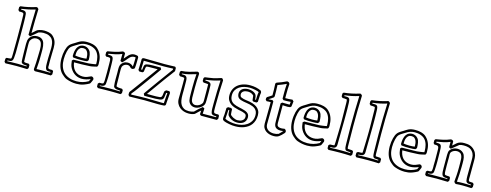

<svg xmlns="http://www.w3.org/2000/svg" viewBox="-24 -1503 5889 2302"><g transform="rotate(15 2920.0 -352.0)"><path d="M614.7 -40.5V-2Q610.8 2.4 607.7 6.6Q604.5 10.7 600.6 14.6Q554.7 13.2 508.8 13.2Q457.5 13.2 405.3 14.6Q402.3 13.2 399.2 11.7Q396 10.3 393.1 8.3L391.6 6.8Q389.6 3.9 388.2 0.7Q386.7 -2.4 385.3 -5.4Q388.2 -48.3 390.9 -88.6Q393.6 -128.9 393.6 -171.4Q393.6 -188.5 394.5 -207.5Q395.5 -226.6 395.5 -247.1Q395.5 -267.6 393.6 -287.8Q391.6 -308.1 385.7 -326.2Q378.9 -348.1 361.1 -358.9Q343.3 -369.6 322.3 -369.6Q272.9 -369.6 248 -320.3Q245.6 -310.5 244.9 -300.3Q244.1 -290 244.1 -278.8Q244.1 -272.5 244.4 -256.1Q244.6 -239.7 245.1 -219Q245.6 -198.2 246.1 -175.3Q246.6 -152.3 247.3 -132.1Q248 -111.8 248.3 -96.7Q248.5 -81.5 249 -76.7Q249 -74.7 249.3 -68.6Q249.5 -62.5 251 -60.1L252.4 -58.6Q258.3 -56.2 265.9 -55.2Q273.4 -54.2 281.5 -53.7Q289.6 -53.2 296.6 -53.5Q303.7 -53.7 308.6 -53.2Q314.5 -46.4 321.3 -40.5V-2Q317.4 2.4 314.2 6.6Q311 10.7 307.1 14.6Q273.9 13.7 241.2 12.5Q208.5 11.2 175.3 11.2Q140.6 11.2 106.7 12.5Q72.8 13.7 37.6 14.6L22.5 -0.5V-39.1Q25.4 -43 28.3 -46.1Q31.2 -49.3 34.2 -52.7Q47.4 -53.7 61 -54Q74.7 -54.2 87.9 -57.6L88.4 -58.1Q90.8 -62 92 -67.9Q93.3 -73.7 93.8 -79.8Q94.2 -85.9 94.5 -91.8Q94.7 -97.7 94.7 -102.1Q95.2 -107.9 95.2 -123.5Q95.2 -139.2 95.5 -159.7Q95.7 -180.2 95.9 -203.4Q96.2 -226.6 96.4 -247.8Q96.7 -269 96.7 -286.1Q96.7 -303.2 96.7 -311.5Q96.7 -320.3 96.7 -341.1Q96.7 -361.8 96.4 -389.2Q96.2 -416.5 96.2 -446.5Q96.2 -476.6 95.9 -503.9Q95.7 -531.2 95.2 -552.2Q94.7 -573.2 94.2 -581.5Q93.8 -593.8 93.8 -602.5Q93.8 -611.3 90.8 -617.2Q87.9 -623 80.1 -625.7Q72.3 -628.4 56.6 -628.4Q51.3 -628.4 46.6 -628.2Q42 -627.9 37.6 -627.9L22.5 -643.1V-679.2Q25.4 -683.1 28.3 -686.3Q31.2 -689.5 34.2 -692.9Q84.5 -698.2 129.6 -708.3Q174.8 -718.3 223.1 -733.4Q234.9 -733.4 240 -728Q245.1 -722.7 251.5 -715.3Q249 -640.1 247.3 -566.2Q245.6 -492.2 245.6 -417Q264.2 -432.1 273.7 -441.7Q283.2 -451.2 290.5 -457.5Q297.9 -463.9 305.4 -468Q313 -472.2 327.6 -476.6Q342.8 -481.4 358.4 -483.4Q374 -485.4 389.6 -485.4Q402.8 -484.9 416.7 -483.4Q430.7 -481.9 444.1 -478.8Q457.5 -475.6 470 -470.2Q482.4 -464.8 492.7 -456.1Q509.8 -441.4 520.8 -425.3Q531.7 -409.2 538.1 -391.4Q544.4 -373.5 546.6 -354.2Q548.8 -335 548.8 -314Q548.8 -311.5 548.6 -301Q548.3 -290.5 547.9 -275.6Q547.4 -260.7 547.1 -242.7Q546.9 -224.6 546.4 -207.3Q545.9 -189.9 545.7 -174.8Q545.4 -159.7 545.4 -150.4Q545.4 -136.2 545.7 -122.8Q545.9 -109.4 546.4 -95.7Q546.4 -92.8 546.1 -89.1Q545.9 -85.4 545.9 -81.5Q545.9 -69.3 549.6 -63.2Q553.2 -57.1 560.1 -54.9Q566.9 -52.7 577.6 -53Q588.4 -53.2 602.1 -53.2ZM582 -25.9Q567.4 -25.9 555.2 -26.4Q543 -26.9 534.4 -34.7Q525.9 -42.5 521.2 -60.3Q516.6 -78.1 516.6 -112.8V-165.5Q516.6 -168.5 516.8 -178.7Q517.1 -189 517.6 -203.4Q518.1 -217.8 518.6 -234.1Q519 -250.5 519.5 -265.4Q520 -280.3 520.3 -291.5Q520.5 -302.7 520.5 -306.6Q520.5 -336.4 515.6 -363.5Q510.7 -390.6 495.8 -411.1Q481 -431.6 453.9 -443.8Q426.8 -456.1 382.8 -456.1Q367.7 -456.1 353 -453.1Q338.4 -450.2 324.2 -444.8Q303.2 -427.2 282.5 -409.9Q261.7 -392.6 240.2 -375Q234.4 -377.9 228.3 -380.9Q222.2 -383.8 216.3 -386.7Q216.3 -466.3 217.8 -544.7Q219.2 -623 221.7 -702.6Q178.7 -689.5 137.5 -680.7Q96.2 -671.9 51.8 -665.5V-656.7Q65.4 -656.2 77.4 -655.5Q89.4 -654.8 98.6 -650.9Q107.9 -647 113.8 -638.7Q119.6 -630.4 121.1 -614.7Q122.6 -598.1 123.5 -575.7Q124.5 -553.2 125 -526.4Q125.5 -499.5 125.7 -468.8Q126 -438 126 -404.8Q126 -403.3 126 -391.4Q126 -379.4 126 -360.6Q126 -341.8 126 -318.4Q126 -294.9 125.7 -270.5Q125.5 -246.1 125.5 -222.4Q125.5 -198.7 125.5 -179.9Q125.5 -161.1 125.2 -148.9Q125 -136.7 125 -134.8Q124 -94.7 120.8 -72.8Q117.7 -50.8 109.9 -40.3Q102.1 -29.8 88.1 -27.6Q74.2 -25.4 51.8 -24.4V-15.1Q86.9 -16.1 116.2 -17.1Q145.5 -18.1 177.2 -18.1Q206.1 -18.1 234.4 -16.8Q262.7 -15.6 292 -15.1V-24.9Q283.7 -25.4 272.5 -25.6Q261.2 -25.9 250.5 -28.6Q239.7 -31.2 231.7 -37.1Q223.6 -43 221.7 -54.7Q220.7 -59.6 220 -73.2Q219.2 -86.9 218.8 -105.2Q218.3 -123.5 217.8 -144.3Q217.3 -165 217 -183.3Q216.8 -201.7 216.6 -215.1Q216.3 -228.5 216.3 -232.9Q216.3 -244.1 216.1 -254.9Q215.8 -265.6 215.8 -276.9Q215.8 -298.8 219.2 -318.8Q222.7 -338.9 235.4 -356Q251.5 -377.9 274.7 -387.9Q297.9 -397.9 324.2 -397.9Q349.6 -397.9 366.9 -390.4Q384.3 -382.8 395.3 -369.6Q406.2 -356.4 411.9 -339.1Q417.5 -321.8 420.2 -302.2Q422.9 -282.7 423.1 -262.2Q423.3 -241.7 423.3 -222.2Q423.3 -202.6 423.1 -188.2Q422.9 -173.8 422.9 -172.9Q422.9 -148.9 422.4 -130.4Q421.9 -111.8 420.9 -94.2Q419.9 -76.7 418.5 -57.9Q417 -39.1 415.5 -15.1Q433.1 -16.1 445.3 -16.4Q457.5 -16.6 467.5 -16.6Q477.5 -16.6 487.3 -16.6Q497.1 -16.6 509.3 -16.6Q547.4 -16.6 585.4 -15.1L587.4 -25.9Z M961.9 -298.3Q961.9 -308.6 960.2 -326.2Q958.5 -343.8 951.9 -360.8Q945.3 -377.9 931.6 -390.4Q918 -402.8 893.6 -402.8Q870.1 -402.8 856.2 -391.4Q842.3 -379.9 834.7 -363Q827.1 -346.2 825 -326.9Q822.8 -307.6 822.8 -292Q834.5 -290 854 -288.1Q873.5 -286.1 896.5 -286.1Q917 -286.1 930.9 -287.1Q944.8 -288.1 961.9 -290.5ZM977.5 -262.7Q960 -259.8 941.9 -259Q923.8 -258.3 905.8 -258.3Q880.4 -258.3 855.2 -258.8Q830.1 -259.3 804.7 -263.2L794.4 -277.8Q794.4 -293.5 795.4 -309.1Q796.4 -324.7 799.3 -339.8Q802.2 -355 807.9 -369.4Q813.5 -383.8 822.8 -396.5Q835.9 -414.6 854.5 -423.1Q873 -431.6 893.1 -431.6Q914.1 -431.6 932.4 -423.3Q950.7 -415 964.4 -398.9Q974.1 -388.2 979.2 -374.3Q984.4 -360.4 987.1 -345.9Q989.7 -331.5 990.7 -317.6Q991.7 -303.7 992.2 -292Q992.2 -288.1 991.9 -282.2Q991.7 -276.4 991.2 -276.4Q991.2 -280.3 991.7 -282.2V-279.3ZM1106 -67.9Q1100.6 -55.7 1095.7 -43.5Q1090.8 -31.2 1084.5 -20Q1082 -15.6 1072 -9.8Q1062 -3.9 1049.8 1.5Q1037.6 6.8 1026.4 11.5Q1015.1 16.1 1010.7 17.6Q988.8 25.4 966.6 28.6Q944.3 31.7 920.9 31.7Q889.2 31.7 858.2 25.9Q827.1 20 796.9 8.8Q779.3 2 765.4 -8.8Q751.5 -19.5 737.3 -32.2Q719.2 -48.3 706.5 -69.1Q693.8 -89.8 686 -113.5Q678.2 -137.2 674.6 -163.3Q670.9 -189.5 670.9 -215.8Q670.9 -243.7 674.3 -270Q677.7 -296.4 683.6 -319.3Q689 -339.4 696.8 -358.6Q704.6 -377.9 718.8 -393.6Q724.1 -399.9 733.6 -407Q743.2 -414.1 753.4 -420.7Q763.7 -427.2 773.2 -432.6Q782.7 -438 787.6 -441.4Q798.8 -448.2 809.8 -455.6Q820.8 -462.9 833 -468.8Q852.1 -478 872.8 -481.9Q893.6 -485.8 915.5 -485.8Q934.1 -485.8 952.9 -484.1Q971.7 -482.4 989.7 -477.5Q1007.8 -472.7 1024.4 -464.6Q1041 -456.5 1054.2 -443.8Q1073.7 -425.8 1086.4 -405Q1099.1 -384.3 1106.7 -361.6Q1114.3 -338.9 1117.2 -314.5Q1120.1 -290 1120.1 -264.6Q1120.1 -255.9 1118.4 -247.6Q1116.7 -239.3 1109.4 -231Q1087.9 -226.1 1066.2 -220.9Q1044.4 -215.8 1022.5 -214.4Q974.1 -210.9 925.8 -210.2Q877.4 -209.5 829.1 -209.5Q832.5 -183.1 842.3 -158Q852.1 -132.8 870.6 -112.8Q891.1 -91.3 917.7 -81.8Q944.3 -72.3 972.2 -72.3Q1000.5 -72.3 1024.7 -80.8Q1048.8 -89.4 1074.2 -101.6Q1079.6 -100.6 1083.3 -100.1Q1086.9 -99.6 1090.1 -98.1Q1093.3 -96.7 1096.2 -93.8Q1099.1 -90.8 1103.5 -85.4ZM1070.3 -65.9Q1050.8 -57.1 1023.2 -50Q995.6 -43 968.8 -43Q949.7 -43 929.2 -47.9Q908.7 -52.7 889.4 -63.5Q870.1 -74.2 852.5 -91.8Q835 -109.4 820.8 -134.8Q809.1 -156.2 804.7 -178.7Q800.3 -201.2 797.9 -224.6Q801.8 -228.5 805.9 -231.7Q810.1 -234.9 814.5 -238.8Q859.4 -238.8 904.1 -240.5Q948.7 -242.2 993.7 -242.2Q996.6 -242.2 1008.5 -243.4Q1020.5 -244.6 1035.9 -246.6Q1051.3 -248.5 1066.4 -251Q1081.5 -253.4 1090.3 -255.9Q1090.8 -262.2 1090.8 -264.4Q1090.8 -266.6 1090.8 -273.4Q1090.8 -308.6 1082 -343.8Q1073.2 -378.9 1051.8 -405.8Q1040 -420.4 1024.2 -430.2Q1008.3 -439.9 990.7 -446Q973.1 -452.1 954.3 -454.6Q935.5 -457 918 -457Q902.3 -457 888.4 -454.6Q874.5 -452.1 860.8 -447.3Q847.2 -442.4 833.5 -435.1Q819.8 -427.7 804.2 -417.5Q798.3 -413.6 789.8 -408.7Q781.2 -403.8 772.2 -397.9Q763.2 -392.1 754.4 -386Q745.6 -379.9 739.7 -373.5Q728 -361.3 721.7 -344.2Q715.3 -327.1 711.4 -311Q700.2 -263.7 700.2 -214.8Q700.2 -192.9 702.9 -170.9Q705.6 -148.9 712.2 -128.4Q718.8 -107.9 729.5 -89.1Q740.2 -70.3 755.9 -54.2Q771.5 -38.6 790.3 -27.8Q809.1 -17.1 829.6 -10.3Q850.1 -3.4 872.1 -0.5Q894 2.4 915.5 2.4Q992.7 2.4 1060.5 -37.6Q1063 -43 1064.5 -46.4Q1065.9 -49.8 1067.4 -53.2Q1068.8 -56.6 1070.3 -60.1Q1071.8 -63.5 1074.2 -68.8Z M1480 -39.6V-2Q1476.1 2.4 1472.9 6.6Q1469.7 10.7 1465.8 14.6Q1433.1 13.2 1400.6 12.7Q1368.2 12.2 1335.4 12.2Q1297.9 12.2 1260.5 12.9Q1223.1 13.7 1185.5 14.6L1170.4 -0.5V-38.1Q1174.3 -42 1178.5 -45.2Q1182.6 -48.3 1187 -52.2Q1191.4 -52.2 1196 -52Q1200.7 -51.8 1205.6 -51.8Q1212.4 -51.8 1219.5 -52.7Q1226.6 -53.7 1232.9 -56.2Q1235.4 -59.1 1237.1 -65.7Q1238.8 -72.3 1239.7 -80.3Q1240.7 -88.4 1241 -96.9Q1241.2 -105.5 1241.2 -112.8Q1241.2 -135.3 1241.7 -155.5Q1242.2 -175.8 1242.2 -197.8Q1242.2 -226.1 1241.7 -252.9Q1241.2 -279.8 1241.2 -309.1Q1241.2 -330.6 1240.5 -343.8Q1239.7 -356.9 1236.6 -364.3Q1233.4 -371.6 1226.8 -374Q1220.2 -376.5 1208.5 -376.5Q1203.6 -376.5 1198 -376.2Q1192.4 -376 1185.5 -375.5L1170.4 -390.6V-428.2Q1173.3 -432.1 1176.3 -435.3Q1179.2 -438.5 1182.1 -441.9Q1205.1 -445.8 1227.3 -449.7Q1249.5 -453.6 1271.2 -458.7Q1293 -463.9 1314.7 -470.5Q1336.4 -477.1 1357.4 -486.3Q1360.8 -486.3 1364.3 -486.6Q1367.7 -486.8 1371.1 -486.8L1384.3 -481Q1386.7 -478 1388.4 -475.1Q1390.1 -472.2 1392.6 -469.7Q1392.1 -453.6 1392.1 -437.7Q1392.1 -421.9 1392.1 -406.2Q1403.8 -419.4 1415 -433.8Q1426.3 -448.2 1439.2 -460.2Q1452.1 -472.2 1468.3 -480.2Q1484.4 -488.3 1505.4 -488.3Q1516.6 -488.3 1527.8 -486.3Q1539.1 -484.4 1549.3 -481Q1551.8 -477.1 1553.5 -472.9Q1555.2 -468.8 1557.1 -464.8Q1556.6 -450.2 1556.4 -433.1Q1556.2 -416 1555.9 -398.2Q1555.7 -380.4 1554.7 -363Q1553.7 -345.7 1551.8 -330.6Q1543.9 -321.3 1537.8 -318.6Q1531.7 -315.9 1522.5 -313.5Q1518.1 -314.9 1513.7 -316.2Q1509.3 -317.4 1505.4 -318.8Q1495.6 -330.1 1484.6 -337.9Q1473.6 -345.7 1456.5 -345.7Q1447.3 -345.7 1438 -343Q1428.7 -340.3 1420.4 -335.4Q1412.1 -330.6 1405.8 -323.7Q1399.4 -316.9 1396 -308.1Q1393.6 -301.3 1392.6 -290.8Q1391.6 -280.3 1391.6 -269Q1391.6 -245.1 1391.8 -224.9Q1392.1 -204.6 1392.6 -185.8Q1393.1 -167 1393.3 -148.7Q1393.6 -130.4 1393.6 -109.9Q1393.6 -106 1393.6 -98.6Q1393.6 -91.3 1394 -83.7Q1394.5 -76.2 1395 -70.3Q1395.5 -64.5 1397 -63L1398.4 -61.5Q1405.8 -58.1 1414.8 -56.4Q1423.8 -54.7 1433.3 -54Q1442.9 -53.2 1451.7 -53Q1460.4 -52.7 1467.3 -52.2ZM1446.3 -24.9Q1442.4 -25.9 1429.4 -26.1Q1416.5 -26.4 1402.6 -29.3Q1388.7 -32.2 1377.7 -40.3Q1366.7 -48.3 1366.7 -64.5Q1364.3 -84 1363.5 -104.5Q1362.8 -125 1362.8 -146.5Q1362.8 -166 1363 -185.5Q1363.3 -205.1 1363.3 -223.6Q1363.3 -232.9 1362.8 -245.1Q1362.3 -257.3 1362.3 -270Q1362.3 -283.2 1363.5 -296.1Q1364.7 -309.1 1368.7 -318.8Q1374 -332 1383.3 -342.3Q1392.6 -352.5 1403.8 -359.6Q1415 -366.7 1428 -370.1Q1440.9 -373.5 1454.1 -373.5Q1473.1 -373.5 1491 -366.5Q1508.8 -359.4 1522 -343.8L1522.9 -343.3Q1524.9 -358.4 1525.6 -372.3Q1526.4 -386.2 1526.6 -400.1Q1526.9 -414.1 1527.1 -428Q1527.3 -441.9 1527.8 -457Q1523.9 -458.5 1520 -459Q1516.1 -459.5 1512.2 -459.5Q1494.6 -459.5 1482.2 -453.9Q1469.7 -448.2 1459.7 -439.2Q1449.7 -430.2 1440.9 -418.9Q1432.1 -407.7 1421.9 -396Q1413.6 -386.2 1404.5 -377Q1395.5 -367.7 1386.2 -357.9Q1380.4 -360.8 1374.3 -363.8Q1368.2 -366.7 1362.3 -369.6Q1362.8 -391.6 1362.8 -413.3Q1362.8 -435.1 1363.3 -457Q1323.7 -439.9 1283 -431.4Q1242.2 -422.9 1199.7 -415.5V-404.3Q1216.8 -403.8 1229.2 -402.8Q1241.7 -401.9 1249.8 -397Q1257.8 -392.1 1262 -382.1Q1266.1 -372.1 1267.6 -353L1269 -319.3Q1269 -318.4 1269.3 -308.1Q1269.5 -297.9 1269.8 -283Q1270 -268.1 1270.3 -251.2Q1270.5 -234.4 1270.8 -219.5Q1271 -204.6 1271 -194.6Q1271 -184.6 1271 -183.6Q1271 -158.7 1270.3 -133.5Q1269.5 -108.4 1267.6 -83.5Q1267.1 -68.8 1264.9 -57.4Q1262.7 -45.9 1255.6 -38.3Q1248.5 -30.8 1235.4 -26.9Q1222.2 -22.9 1199.7 -22.9V-15.1Q1233.9 -16.1 1267.6 -16.8Q1301.3 -17.6 1335.4 -17.6Q1364.7 -17.6 1393.3 -16.8Q1421.9 -16.1 1450.7 -15.1V-25.4Z M1983.9 -171.4H2023.9Q2026.9 -167 2030 -162.6Q2033.2 -158.2 2036.1 -153.8Q2035.6 -150.4 2034.9 -140.6Q2034.2 -130.9 2033.2 -118.2Q2032.2 -105.5 2031 -90.8Q2029.8 -76.2 2028.8 -63.5Q2027.8 -50.8 2027.1 -41Q2026.4 -31.2 2025.9 -27.8Q2025.4 -21.5 2025.6 -15.4Q2025.9 -9.3 2024.7 -4.2Q2023.4 1 2019.8 4.9Q2016.1 8.8 2007.8 11.7Q1988.8 13.2 1969.7 13.7Q1950.7 14.2 1932.1 14.2Q1889.6 14.2 1847.9 12.5Q1806.2 10.7 1763.2 10.7Q1716.3 10.7 1669.9 12.7Q1623.5 14.6 1576.2 14.6L1561 -0.5Q1561 -5.9 1560.8 -11.5Q1560.5 -17.1 1560.5 -22.5Q1560.5 -37.1 1567.4 -45.4Q1574.2 -53.7 1581.5 -63Q1584.5 -66.9 1595.2 -81.5Q1606 -96.2 1621.6 -117.4Q1637.2 -138.7 1656.5 -165Q1675.8 -191.4 1695.8 -219Q1715.8 -246.6 1735.6 -273.7Q1755.4 -300.8 1772.2 -324Q1789.1 -347.2 1801.5 -364.3Q1814 -381.3 1819.3 -389.2Q1791.5 -389.2 1764.2 -388.7Q1736.8 -388.2 1708.5 -388.2Q1700.2 -388.2 1691.4 -387.2Q1682.6 -386.2 1676.3 -382.3Q1679.2 -385.3 1680.2 -386.7Q1676.8 -381.8 1674.6 -373Q1672.4 -364.3 1670.9 -354.2Q1669.4 -344.2 1668.5 -334.5Q1667.5 -324.7 1666 -317.9Q1662.6 -314.9 1659.4 -312Q1656.2 -309.1 1652.3 -306.2H1613.8L1598.6 -321.3Q1598.6 -350.1 1600.6 -378.2Q1602.5 -406.2 1602.5 -435.1Q1602.5 -440.4 1602.5 -445.3Q1602.5 -450.2 1602.1 -455.6Q1603 -458 1603.8 -460Q1604.5 -461.9 1605.5 -464.4L1609.9 -468.8Q1613.3 -470.2 1616.5 -471.4Q1619.6 -472.7 1623 -474.1Q1688.5 -474.1 1752.4 -472.2Q1816.4 -470.2 1881.8 -470.2Q1915 -470.2 1947.8 -471.4Q1980.5 -472.7 2013.2 -473.6Q2019 -466.8 2025.9 -460.9Q2025.9 -453.6 2026.1 -446.5Q2026.4 -439.5 2026.4 -432.1Q2026.4 -428.2 2026.1 -423.8Q2025.9 -419.4 2023.9 -417Q2023.4 -416.5 2017.3 -408.4Q2011.2 -400.4 2002.7 -388.7Q1994.1 -377 1983.9 -363.3Q1973.6 -349.6 1964.6 -337.9Q1955.6 -326.2 1949.5 -317.9Q1943.4 -309.6 1942.4 -308.1Q1938 -302.2 1928.2 -288.6Q1918.5 -274.9 1905.5 -257.1Q1892.6 -239.3 1877.7 -218.5Q1862.8 -197.8 1847.9 -176.8Q1833 -155.8 1819.1 -136.5Q1805.2 -117.2 1794.7 -102.5Q1784.2 -87.9 1778.1 -79.1Q1772 -70.3 1772.5 -70.3Q1785.6 -70.3 1793.5 -70.3Q1801.3 -70.3 1808.1 -70.1Q1814.9 -69.8 1823 -69.8Q1831.1 -69.8 1844.2 -69.8Q1866.2 -69.8 1888.2 -70.3Q1910.2 -70.8 1930.7 -73.2Q1944.3 -74.7 1950 -83Q1955.6 -91.3 1957.8 -103.3Q1960 -115.2 1961.2 -129.6Q1962.4 -144 1967.3 -157.2ZM1991.2 -142.1Q1987.3 -118.2 1985.8 -101.1Q1984.4 -84 1980.2 -72.8Q1976.1 -61.5 1966.6 -54.9Q1957 -48.3 1937.5 -45.2Q1918 -42 1885.5 -41Q1853 -40 1802.7 -40Q1788.6 -40 1775.4 -40Q1762.2 -40 1745.6 -40.5Q1742.7 -46.4 1739.7 -52.5Q1736.8 -58.6 1733.9 -64.5Q1737.8 -70.8 1749.5 -87.9Q1761.2 -105 1778.6 -128.9Q1795.9 -152.8 1816.7 -182.1Q1837.4 -211.4 1859.4 -241.7Q1881.3 -272 1903.1 -301.8Q1924.8 -331.5 1943.4 -356.9Q1961.9 -382.3 1975.8 -401.4Q1989.7 -420.4 1996.6 -429.2V-444.3Q1966.8 -443.4 1937.5 -442.1Q1908.2 -440.9 1878.4 -440.9Q1816.4 -440.9 1755.1 -442.9Q1693.8 -444.8 1631.8 -444.8Q1631.8 -417 1630.4 -390.1Q1628.9 -363.3 1627.9 -335.4H1641.6Q1644.5 -351.1 1645.3 -363Q1646 -375 1648.4 -384.3Q1650.9 -393.6 1656.2 -400.1Q1661.6 -406.7 1673.6 -410.6Q1685.5 -414.6 1705.8 -416.5Q1726.1 -418.5 1757.3 -418.5H1849.6Q1852.1 -413.1 1854.7 -407.5Q1857.4 -401.9 1860.4 -396.5Q1818.8 -337.9 1778.3 -280.5Q1737.8 -223.1 1695.3 -166Q1669.4 -130.9 1644.3 -95.5Q1619.1 -60.1 1590.3 -27.3L1591.3 -12.7Q1593.8 -13.2 1606.4 -13.9Q1619.1 -14.6 1637.7 -15.1Q1656.2 -15.6 1677.7 -16.4Q1699.2 -17.1 1718.8 -17.6Q1738.3 -18.1 1753.7 -18.3Q1769 -18.6 1774.9 -18.6Q1823.7 -18.6 1872.6 -16.6Q1921.4 -14.6 1969.7 -14.6Q1975.6 -14.6 1982.2 -14.9Q1988.8 -15.1 1996.1 -15.6Q1996.6 -25.4 1997.6 -40.8Q1998.5 -56.2 1999.8 -73.7Q2001 -91.3 2002.7 -109.1Q2004.4 -127 2005.9 -142.1Z M2084.5 -392.1V-429.2Q2087.4 -433.1 2090.3 -436.3Q2093.3 -439.5 2096.2 -442.9Q2146.5 -445.8 2194.1 -457.8Q2241.7 -469.7 2289.6 -485.4Q2298.3 -483.4 2304.4 -480Q2310.5 -476.6 2313.5 -462.9Q2310.1 -418.9 2308.6 -376Q2307.1 -333 2307.1 -289.1Q2307.1 -266.6 2307.6 -235.1Q2308.1 -203.6 2308.1 -167Q2308.6 -152.3 2311.5 -138.7Q2314.5 -125 2321.3 -114.5Q2328.1 -104 2339.1 -97.4Q2350.1 -90.8 2366.7 -90.8Q2377.9 -90.8 2389.4 -94.2Q2400.9 -97.7 2411.1 -103.3Q2421.4 -108.9 2429.9 -116.7Q2438.5 -124.5 2444.3 -133.3Q2449.7 -141.6 2450.9 -151.6Q2452.1 -161.6 2452.1 -171.4Q2452.1 -175.3 2452.1 -190.7Q2452.1 -206.1 2451.9 -227.1Q2451.7 -248 2451.7 -271.5Q2451.7 -294.9 2451.4 -315.2Q2451.2 -335.4 2450.9 -349.6Q2450.7 -363.8 2450.7 -365.2Q2450.7 -366.7 2450.9 -367.7Q2451.2 -368.7 2451.2 -369.6Q2451.2 -371.6 2449.5 -372.3Q2447.8 -373 2440.9 -373Q2446.8 -373 2446.8 -373.5Q2446.8 -373.5 2440.4 -374Q2434.1 -374.5 2425.3 -375.2Q2416.5 -376 2407.2 -376.5Q2397.9 -377 2392.6 -377L2377.4 -392.1V-429.2Q2380.4 -433.1 2383.3 -436.3Q2386.2 -439.5 2389.2 -442.9Q2415 -446.8 2440.7 -450Q2466.3 -453.1 2492.2 -458.5Q2515.6 -463.9 2538.6 -470.9Q2561.5 -478 2585 -485.4Q2597.7 -485.4 2602.5 -478.8Q2607.4 -472.2 2611.3 -462.9Q2606.9 -388.7 2604.7 -316.7Q2602.5 -244.6 2602.5 -170.9Q2602.5 -164.1 2602.3 -151.6Q2602.1 -139.2 2602.1 -124.5Q2602.1 -101.6 2602.8 -87.4Q2603.5 -73.2 2606.9 -65.7Q2610.4 -58.1 2617.7 -55.4Q2625 -52.7 2638.2 -52.7Q2643.1 -52.7 2648.9 -53Q2654.8 -53.2 2661.6 -53.7Q2667.5 -46.9 2674.3 -41V-2Q2670.4 2.4 2667.2 6.6Q2664.1 10.7 2660.2 14.6H2467.3Q2463.4 12.7 2458.7 10.5Q2454.1 8.3 2451.7 4.4L2448.7 -4.4L2451.7 -46.4Q2441.9 -39.1 2431.6 -29.3Q2421.4 -19.5 2412.4 -10.5Q2403.3 -1.5 2395.8 5.6Q2388.2 12.7 2383.8 14.6Q2375 18.6 2365.5 21.2Q2356 23.9 2346.4 25.4Q2336.9 26.9 2327.9 27.3Q2318.8 27.8 2311 27.8Q2282.2 27.8 2254.2 19Q2226.1 10.3 2203.9 -7.6Q2181.6 -25.4 2168 -52Q2154.3 -78.6 2154.3 -113.8Q2154.3 -157.2 2155.3 -200.4Q2156.2 -243.7 2156.2 -287.6Q2156.2 -300.8 2156.2 -314.2Q2156.2 -327.6 2155.8 -341.3Q2155.8 -343.8 2156 -346.9Q2156.2 -350.1 2156.2 -354Q2156.2 -359.4 2155.5 -364.3Q2154.8 -369.1 2152.3 -371.6Q2147.5 -374 2140.6 -375Q2133.8 -376 2126.5 -376.2Q2119.1 -376.5 2112.1 -376.5Q2105 -376.5 2099.6 -377ZM2118.2 -406.2Q2128.4 -405.3 2140.1 -405.3Q2151.9 -405.3 2161.9 -400.4Q2171.9 -395.5 2178.5 -382.6Q2185.1 -369.6 2185.1 -342.8Q2185.1 -338.4 2185.3 -323.5Q2185.5 -308.6 2185.5 -291.3Q2185.5 -273.9 2185.8 -259Q2186 -244.1 2186 -239.7Q2186 -223.1 2186 -215.1Q2186 -207 2185.8 -201.2Q2185.5 -195.3 2185.5 -188.2Q2185.5 -181.2 2185.5 -166.5Q2185.5 -131.3 2190.7 -100.8Q2195.8 -70.3 2209.7 -48.1Q2223.6 -25.9 2247.6 -12.9Q2271.5 0 2309.6 0Q2339.4 0 2370.6 -11.2Q2392.6 -32.2 2413.8 -52.7Q2435.1 -73.2 2459.5 -91.8Q2464.8 -88.9 2470.5 -86.2Q2476.1 -83.5 2481.4 -81.1Q2481.4 -69.3 2481.4 -62Q2481.4 -54.7 2481 -48.1Q2480.5 -41.5 2480 -33.9Q2479.5 -26.4 2478.5 -14.6Q2480.5 -14.6 2481.4 -14.6Q2482.4 -14.6 2483.9 -14.4Q2485.4 -14.2 2488.5 -14.2Q2491.7 -14.2 2498.5 -14.2Q2505.4 -14.2 2516.6 -14.2Q2527.8 -14.2 2545.2 -14.4Q2562.5 -14.6 2586.9 -14.6Q2611.3 -14.6 2645 -14.6V-25.4Q2632.3 -25.9 2617.4 -26.9Q2602.5 -27.8 2591.3 -34.7Q2583.5 -39.6 2579.8 -51.3Q2576.2 -63 2574.7 -76.7Q2573.2 -90.3 2573.2 -103.5Q2573.2 -116.7 2573.2 -124.5V-169.4Q2573.2 -241.7 2575.4 -312Q2577.6 -382.3 2581.5 -454.1Q2537.6 -439.9 2495.1 -430.7Q2452.6 -421.4 2406.7 -416V-406.2Q2413.1 -405.8 2424.8 -405.8Q2436.5 -405.8 2448.5 -402.8Q2460.4 -399.9 2469.7 -392.1Q2479 -384.3 2480 -368.2Q2480.5 -363.8 2480.7 -350.1Q2481 -336.4 2481.2 -320.8Q2481.4 -305.2 2481.7 -291.5Q2481.9 -277.8 2481.9 -273.4Q2481.9 -249.5 2481.7 -225.8Q2481.4 -202.1 2481.4 -178.7Q2481.4 -163.1 2479.7 -147.2Q2478 -131.3 2469.2 -117.7Q2461.4 -105.5 2450 -95.2Q2438.5 -85 2424.8 -77.6Q2411.1 -70.3 2396.2 -66.2Q2381.3 -62 2366.2 -62Q2347.7 -62 2330.8 -68.8Q2314 -75.7 2300.8 -91.3Q2287.6 -106.9 2283.7 -126.5Q2279.8 -146 2278.8 -165.5Q2277.8 -196.8 2277.8 -227.3Q2277.8 -257.8 2277.8 -287.6Q2277.8 -329.1 2279.1 -370.1Q2280.3 -411.1 2283.7 -452.6Q2242.2 -439.5 2200 -428.5Q2157.7 -417.5 2113.8 -415V-406.7Z M2752.9 -168.5H2792Q2797.9 -161.6 2804.7 -155.8Q2805.7 -138.2 2805.9 -124.3Q2806.2 -110.4 2808.6 -93.3Q2811.5 -86.4 2821.3 -78.1Q2831.1 -69.8 2844.5 -62.7Q2857.9 -55.7 2873 -51Q2888.2 -46.4 2902.3 -46.4Q2917 -46.4 2931.4 -50Q2945.8 -53.7 2957.5 -61Q2969.2 -68.4 2976.6 -80.1Q2983.9 -91.8 2983.9 -107.9Q2983.9 -113.3 2983.4 -119.6Q2982.9 -126 2980.5 -131.3Q2976.1 -141.1 2962.9 -147.7Q2949.7 -154.3 2934.3 -158.7Q2918.9 -163.1 2904.1 -165.8Q2889.2 -168.5 2880.4 -170.4Q2854 -176.3 2827.1 -185.5Q2800.3 -194.8 2778.8 -210.9Q2757.3 -227.1 2743.9 -251.7Q2730.5 -276.4 2730.5 -313Q2730.5 -351.1 2744.6 -383.5Q2758.8 -416 2785.9 -439.7Q2813 -463.4 2852.8 -477.1Q2892.6 -490.7 2943.8 -490.7Q2980.5 -490.7 3015.6 -483.2Q3050.8 -475.6 3080.1 -460.9Q3085.9 -452.6 3087.6 -446.5Q3089.4 -440.4 3088.9 -434.6Q3088.4 -428.7 3086.9 -422.4Q3085.4 -416 3085 -407.2L3080.6 -322.3Q3077.1 -319.3 3074 -316.4Q3070.8 -313.5 3066.9 -310.5Q3057.6 -310.5 3048.3 -310.8Q3039.1 -311 3029.3 -311L3014.6 -321.3Q3011.7 -335.4 3011 -350.3Q3010.3 -365.2 3007.8 -379.9Q2993.7 -396.5 2974.4 -403.6Q2955.1 -410.6 2934.1 -410.6Q2918.9 -410.6 2905.3 -407.2Q2891.6 -403.8 2881.3 -397.2Q2871.1 -390.6 2865 -380.9Q2858.9 -371.1 2858.9 -357.9Q2858.9 -346.7 2864.7 -333.5Q2868.2 -326.2 2880.1 -320.8Q2892.1 -315.4 2906.7 -311.8Q2921.4 -308.1 2935.5 -306.2Q2949.7 -304.2 2957 -303.2Q2990.7 -299.3 3021 -289.8Q3051.3 -280.3 3074 -264.2Q3096.7 -248 3109.9 -224.1Q3123 -200.2 3123 -167Q3123 -130.4 3113.8 -101.3Q3104.5 -72.3 3088.1 -50Q3071.8 -27.8 3049.6 -12.5Q3027.3 2.9 3002 12.7Q2976.6 22.5 2948.7 26.9Q2920.9 31.2 2893.6 31.2Q2875.5 31.2 2857.7 29.8Q2839.8 28.3 2822.8 24.9Q2815.4 23.4 2803 21Q2790.5 18.6 2777.8 15.1Q2765.1 11.7 2753.7 7.1Q2742.2 2.4 2736.8 -2.9Q2731.9 -7.8 2730.5 -13.9Q2729 -20 2729 -27.8Q2729 -39.6 2731 -51.8Q2732.9 -64 2733.4 -72.3L2736.3 -154.3ZM2757.3 -25.4Q2770 -18.1 2786.6 -12.9Q2803.2 -7.8 2821.5 -4.2Q2839.8 -0.5 2858.9 1.2Q2877.9 2.9 2895.5 2.9Q2929.2 2.9 2964.6 -5.9Q3000 -14.6 3028.8 -34.2Q3057.6 -53.7 3076.2 -84.5Q3094.7 -115.2 3094.7 -159.7Q3094.7 -186.5 3086.4 -204.8Q3078.1 -223.1 3064 -235.6Q3049.8 -248 3031.5 -255.4Q3013.2 -262.7 2993.2 -267.3Q2973.1 -272 2952.6 -274.9Q2932.1 -277.8 2914.6 -281.2Q2895 -285.2 2879.6 -290.3Q2864.3 -295.4 2853.3 -304.4Q2842.3 -313.5 2836.4 -327.4Q2830.6 -341.3 2830.6 -362.8Q2831.1 -383.3 2840.1 -397.9Q2849.1 -412.6 2863.5 -421.9Q2877.9 -431.2 2896.2 -435.5Q2914.6 -439.9 2933.1 -439.9Q2965.8 -439.9 2990.7 -428.7Q3007.8 -420.9 3017.6 -412.6Q3027.3 -404.3 3032.2 -394Q3037.1 -383.8 3038.8 -370.6Q3040.5 -357.4 3042 -339.8H3052.2Q3053.2 -365.7 3054 -389.4Q3054.7 -413.1 3060.1 -438Q3056.6 -441.4 3043.9 -445.3Q3031.2 -449.2 3014.2 -452.9Q2997.1 -456.5 2978.5 -459Q2960 -461.4 2945.3 -461.4Q2910.6 -461.4 2877.2 -453.4Q2843.8 -445.3 2817.4 -428Q2791 -410.6 2774.9 -383.5Q2758.8 -356.4 2758.8 -318.8Q2758.8 -293.5 2765.6 -275.1Q2772.5 -256.8 2784.2 -244.1Q2795.9 -231.4 2811.5 -223.4Q2827.1 -215.3 2844.5 -210Q2861.8 -204.6 2880.1 -200.7Q2898.4 -196.8 2915 -192.9Q2934.6 -188 2952.4 -182.4Q2970.2 -176.8 2983.9 -167.7Q2997.6 -158.7 3005.6 -145.3Q3013.7 -131.8 3013.7 -111.8Q3013.7 -86.9 3004.6 -69.3Q2995.6 -51.8 2980.5 -40.3Q2965.3 -28.8 2945.8 -23.4Q2926.3 -18.1 2905.3 -18.1Q2866.2 -18.1 2834.2 -33.9Q2802.2 -49.8 2783.2 -76.7Q2781.2 -79.6 2779.8 -87.6Q2778.3 -95.7 2777.6 -105.2Q2776.9 -114.7 2776.4 -123.5Q2775.9 -132.3 2775.9 -137.2L2764.6 -138.7Z M3165 -372.1V-394Q3167 -397 3168.7 -400.1Q3170.4 -403.3 3172.4 -406.2Q3185.1 -414.6 3200.7 -423.8Q3216.3 -433.1 3229.5 -442.9Q3229.5 -480 3228.8 -516.1Q3228 -552.2 3225.6 -588.9Q3228.5 -592.8 3231.4 -595.9Q3234.4 -599.1 3237.3 -602.5Q3268.6 -612.3 3297.6 -624.5Q3326.7 -636.7 3356.4 -650.9Q3361.3 -650.4 3366.5 -649.7Q3371.6 -648.9 3376.2 -646.5Q3380.9 -644 3384.8 -639.2Q3388.7 -634.3 3390.6 -625.5Q3387.7 -593.3 3387 -561.5Q3386.2 -529.8 3386.2 -497.6V-450.7Q3408.7 -450.7 3430.7 -451.4Q3452.6 -452.1 3475.1 -455.1Q3483.9 -446.8 3492.2 -438Q3490.2 -421.4 3488.3 -405Q3486.3 -388.7 3483.9 -372.1Q3480.5 -369.1 3477.3 -366.2Q3474.1 -363.3 3470.2 -360.4H3468.8Q3453.6 -357.4 3438 -357.4Q3422.9 -357.4 3408 -358.6Q3393.1 -359.9 3378.4 -360.4V-163.6Q3378.4 -159.2 3378.2 -153.8Q3377.9 -148.4 3377.9 -142.6Q3377.9 -128.9 3380.1 -118.9Q3382.3 -108.9 3388.9 -102.3Q3395.5 -95.7 3407.2 -92.3Q3418.9 -88.9 3437.5 -88.9Q3446.3 -88.9 3455.1 -90.3Q3463.9 -91.8 3472.7 -93.8Q3479 -90.8 3482.9 -88.1Q3486.8 -85.4 3489 -82.5Q3491.2 -79.6 3492.9 -75.7Q3494.6 -71.8 3496.6 -65.9Q3495.6 -61.5 3494.6 -57.1Q3493.7 -52.7 3492.7 -48.3Q3473.1 -27.3 3459 -13.4Q3444.8 0.5 3431.6 9Q3418.5 17.6 3403.3 21.2Q3388.2 24.9 3366.2 24.9Q3341.8 24.9 3317.1 18.3Q3292.5 11.7 3272.5 -2.2Q3252.4 -16.1 3240 -38.3Q3227.5 -60.5 3227.5 -91.8Q3227.5 -97.2 3227.8 -113.8Q3228 -130.4 3228.3 -152.6Q3228.5 -174.8 3228.8 -199.5Q3229 -224.1 3229.2 -245.4Q3229.5 -266.6 3229.7 -281.7Q3230 -296.9 3230 -299.8V-358.4Q3235.4 -358.4 3230 -358.6Q3224.6 -358.9 3217.3 -358.9Q3208 -358.9 3199 -358.4Q3189.9 -357.9 3180.2 -356.9ZM3246.1 -387.7Q3252 -380.9 3258.8 -375V-254.4Q3258.8 -249.5 3258.5 -237.1Q3258.3 -224.6 3258.3 -208.3Q3258.3 -191.9 3257.8 -173.8Q3257.3 -155.8 3257.3 -139.4Q3257.3 -123 3257.1 -110.6Q3256.8 -98.1 3256.8 -93.3Q3256.8 -69.3 3266.1 -52.5Q3275.4 -35.6 3290 -25.1Q3304.7 -14.6 3323.2 -9.8Q3341.8 -4.9 3360.4 -4.9Q3392.6 -4.9 3420.4 -16.1Q3432.6 -27.3 3443.6 -39.3Q3454.6 -51.3 3465.8 -63Q3450.7 -59.6 3434.1 -59.6Q3401.9 -59.6 3384.8 -68.6Q3367.7 -77.6 3359.6 -92.3Q3351.6 -106.9 3350.3 -125.2Q3349.1 -143.6 3349.1 -162.1V-375.5Q3353 -379.4 3357.2 -382.6Q3361.3 -385.7 3365.7 -389.6Q3389.6 -389.2 3412.8 -388.9Q3436 -388.7 3457.5 -388.7Q3458.5 -396.5 3458.7 -400.1Q3459 -403.8 3459.2 -406.5Q3459.5 -409.2 3460 -412.8Q3460.4 -416.5 3461.4 -424.3Q3439 -421.9 3416.7 -421.6Q3394.5 -421.4 3372.1 -421.4L3356.9 -436.5Q3356.9 -455.1 3356.7 -473.4Q3356.4 -491.7 3356.4 -510.3Q3356.4 -538.1 3357.4 -565.4Q3358.4 -592.8 3360.8 -620.6Q3334.5 -607.9 3308.8 -597.7Q3283.2 -587.4 3255.9 -578.1Q3258.3 -542.5 3258.5 -507.8Q3258.8 -473.1 3258.8 -438Q3257.3 -434.6 3256.1 -431.4Q3254.9 -428.2 3253.4 -424.8Q3239.7 -413.6 3224.4 -404.3Q3209 -395 3194.3 -385.7Z M3826.7 -298.3Q3826.7 -308.6 3825 -326.2Q3823.2 -343.8 3816.7 -360.8Q3810.1 -377.9 3796.4 -390.4Q3782.7 -402.8 3758.3 -402.8Q3734.9 -402.8 3720.9 -391.4Q3707 -379.9 3699.5 -363Q3691.9 -346.2 3689.7 -326.9Q3687.5 -307.6 3687.5 -292Q3699.2 -290 3718.8 -288.1Q3738.3 -286.1 3761.2 -286.1Q3781.7 -286.1 3795.7 -287.1Q3809.6 -288.1 3826.7 -290.5ZM3842.3 -262.7Q3824.7 -259.8 3806.6 -259Q3788.6 -258.3 3770.5 -258.3Q3745.1 -258.3 3720 -258.8Q3694.8 -259.3 3669.4 -263.2L3659.2 -277.8Q3659.2 -293.5 3660.2 -309.1Q3661.1 -324.7 3664.1 -339.8Q3667 -355 3672.6 -369.4Q3678.2 -383.8 3687.5 -396.5Q3700.7 -414.6 3719.2 -423.1Q3737.8 -431.6 3757.8 -431.6Q3778.8 -431.6 3797.1 -423.3Q3815.4 -415 3829.1 -398.9Q3838.9 -388.2 3844 -374.3Q3849.1 -360.4 3851.8 -345.9Q3854.5 -331.5 3855.5 -317.6Q3856.4 -303.7 3856.9 -292Q3856.9 -288.1 3856.7 -282.2Q3856.4 -276.4 3856 -276.4Q3856 -280.3 3856.4 -282.2V-279.3ZM3970.7 -67.9Q3965.3 -55.7 3960.4 -43.5Q3955.6 -31.2 3949.2 -20Q3946.8 -15.6 3936.8 -9.8Q3926.8 -3.9 3914.6 1.5Q3902.3 6.8 3891.1 11.5Q3879.9 16.1 3875.5 17.6Q3853.5 25.4 3831.3 28.6Q3809.1 31.7 3785.6 31.7Q3753.9 31.7 3722.9 25.9Q3691.9 20 3661.6 8.8Q3644 2 3630.1 -8.8Q3616.2 -19.5 3602.1 -32.2Q3584 -48.3 3571.3 -69.1Q3558.6 -89.8 3550.8 -113.5Q3543 -137.2 3539.3 -163.3Q3535.6 -189.5 3535.6 -215.8Q3535.6 -243.7 3539.1 -270Q3542.5 -296.4 3548.3 -319.3Q3553.7 -339.4 3561.5 -358.6Q3569.3 -377.9 3583.5 -393.6Q3588.9 -399.9 3598.4 -407Q3607.9 -414.1 3618.2 -420.7Q3628.4 -427.2 3637.9 -432.6Q3647.5 -438 3652.3 -441.4Q3663.6 -448.2 3674.6 -455.6Q3685.5 -462.9 3697.8 -468.8Q3716.8 -478 3737.5 -481.9Q3758.3 -485.8 3780.3 -485.8Q3798.8 -485.8 3817.6 -484.1Q3836.4 -482.4 3854.5 -477.5Q3872.6 -472.7 3889.2 -464.6Q3905.8 -456.5 3918.9 -443.8Q3938.5 -425.8 3951.2 -405Q3963.9 -384.3 3971.4 -361.6Q3979 -338.9 3981.9 -314.5Q3984.9 -290 3984.9 -264.6Q3984.9 -255.9 3983.2 -247.6Q3981.4 -239.3 3974.1 -231Q3952.6 -226.1 3930.9 -220.9Q3909.2 -215.8 3887.2 -214.4Q3838.9 -210.9 3790.5 -210.2Q3742.2 -209.5 3693.8 -209.5Q3697.3 -183.1 3707 -158Q3716.8 -132.8 3735.4 -112.8Q3755.9 -91.3 3782.5 -81.8Q3809.1 -72.3 3836.9 -72.3Q3865.2 -72.3 3889.4 -80.8Q3913.6 -89.4 3939 -101.6Q3944.3 -100.6 3948 -100.1Q3951.7 -99.6 3954.8 -98.1Q3958 -96.7 3960.9 -93.8Q3963.9 -90.8 3968.3 -85.4ZM3935.1 -65.9Q3915.5 -57.1 3887.9 -50Q3860.4 -43 3833.5 -43Q3814.5 -43 3793.9 -47.9Q3773.4 -52.7 3754.2 -63.5Q3734.9 -74.2 3717.3 -91.8Q3699.7 -109.4 3685.5 -134.8Q3673.8 -156.2 3669.4 -178.7Q3665 -201.2 3662.6 -224.6Q3666.5 -228.5 3670.7 -231.7Q3674.8 -234.9 3679.2 -238.8Q3724.1 -238.8 3768.8 -240.5Q3813.5 -242.2 3858.4 -242.2Q3861.3 -242.2 3873.3 -243.4Q3885.3 -244.6 3900.6 -246.6Q3916 -248.5 3931.2 -251Q3946.3 -253.4 3955.1 -255.9Q3955.6 -262.2 3955.6 -264.4Q3955.6 -266.6 3955.6 -273.4Q3955.6 -308.6 3946.8 -343.8Q3938 -378.9 3916.5 -405.8Q3904.8 -420.4 3888.9 -430.2Q3873 -439.9 3855.5 -446Q3837.9 -452.1 3819.1 -454.6Q3800.3 -457 3782.7 -457Q3767.1 -457 3753.2 -454.6Q3739.3 -452.1 3725.6 -447.3Q3711.9 -442.4 3698.2 -435.1Q3684.6 -427.7 3668.9 -417.5Q3663.1 -413.6 3654.5 -408.7Q3646 -403.8 3637 -397.9Q3627.9 -392.1 3619.1 -386Q3610.4 -379.9 3604.5 -373.5Q3592.8 -361.3 3586.4 -344.2Q3580.1 -327.1 3576.2 -311Q3564.9 -263.7 3564.9 -214.8Q3564.9 -192.9 3567.6 -170.9Q3570.3 -148.9 3576.9 -128.4Q3583.5 -107.9 3594.2 -89.1Q3605 -70.3 3620.6 -54.2Q3636.2 -38.6 3655 -27.8Q3673.8 -17.1 3694.3 -10.3Q3714.8 -3.4 3736.8 -0.5Q3758.8 2.4 3780.3 2.4Q3857.4 2.4 3925.3 -37.6Q3927.7 -43 3929.2 -46.4Q3930.7 -49.8 3932.1 -53.2Q3933.6 -56.6 3935.1 -60.1Q3936.5 -63.5 3939 -68.8Z M4337.9 -41V-2Q4334 2.4 4330.8 6.6Q4327.6 10.7 4323.7 14.6Q4290.5 12.7 4258.1 12Q4225.6 11.2 4192.4 11.2Q4155.8 11.2 4119.6 12Q4083.5 12.7 4046.9 14.6L4031.7 -0.5V-39.1Q4037.1 -43.9 4042.2 -48.6Q4047.4 -53.2 4055.7 -53.2Q4061 -53.2 4068.1 -53.5Q4075.2 -53.7 4081.8 -54Q4088.4 -54.2 4094.2 -55.2Q4100.1 -56.2 4103 -57.6Q4104 -66.4 4105 -89.1Q4106 -111.8 4106.7 -141.4Q4107.4 -170.9 4108.4 -204.1Q4109.4 -237.3 4109.9 -267.1Q4110.4 -296.9 4110.6 -320.3Q4110.8 -343.8 4110.8 -353.5Q4110.8 -361.3 4110.6 -380.6Q4110.4 -399.9 4110.1 -424.6Q4109.9 -449.2 4109.4 -476.3Q4108.9 -503.4 4108.6 -526.6Q4108.4 -549.8 4108.2 -565.9Q4107.9 -582 4107.9 -585Q4107.9 -588.4 4107.7 -594.2Q4107.4 -600.1 4106.9 -606.2Q4106.4 -612.3 4105.5 -617.9Q4104.5 -623.5 4102.5 -626.5Q4089.8 -628.9 4076.2 -629.6Q4062.5 -630.4 4049.3 -630.4L4034.2 -645.5V-681.6Q4037.1 -685.5 4040 -688.7Q4043 -691.9 4045.9 -695.3Q4096.2 -700.7 4143.6 -710.4Q4190.9 -720.2 4239.7 -735.8Q4240.2 -736.3 4241.7 -736.3Q4244.1 -736.3 4248.3 -734.4Q4252.4 -732.4 4256.6 -729.2Q4260.7 -726.1 4263.9 -722.2Q4267.1 -718.3 4267.1 -714.4V-712.9Q4263.2 -618.2 4262 -524.7Q4260.7 -431.2 4260.7 -336.4Q4260.7 -328.6 4261 -309.8Q4261.2 -291 4261.5 -266.6Q4261.7 -242.2 4262 -214.6Q4262.2 -187 4262.5 -162.4Q4262.7 -137.7 4262.9 -118.7Q4263.2 -99.6 4263.2 -91.3Q4263.2 -81.5 4263.9 -72.5Q4264.6 -63.5 4267.6 -58.6Q4269.5 -57.6 4271.2 -57.6Q4272.9 -57.6 4274.4 -57.1Q4286.6 -57.1 4299.8 -55.7Q4313 -54.2 4325.2 -53.7ZM4266.6 -28.8Q4267.6 -28.8 4269 -28.6Q4270.5 -28.3 4272 -28.3Q4259.3 -28.3 4252 -33.4Q4244.6 -38.6 4241 -46.9Q4237.3 -55.2 4236.3 -65.2Q4235.4 -75.2 4234.9 -85Q4234.4 -91.3 4233.9 -109.9Q4233.4 -128.4 4233.2 -153.8Q4232.9 -179.2 4232.4 -207.8Q4231.9 -236.3 4231.7 -262.2Q4231.4 -288.1 4231.2 -307.9Q4231 -327.6 4231 -335.4Q4231 -428.2 4232.4 -520Q4233.9 -611.8 4237.8 -704.6Q4194.3 -690.9 4151.4 -681.9Q4108.4 -672.9 4063.5 -668L4064 -657.2Q4069.8 -657.7 4074.7 -657.7Q4079.6 -657.7 4084.5 -657.7Q4105.5 -657.7 4116.2 -653.3Q4127 -648.9 4131.6 -634.8Q4136.2 -620.6 4137.2 -593.3Q4138.2 -565.9 4139.2 -519.5Q4139.2 -513.2 4139.4 -496.8Q4139.6 -480.5 4139.6 -462.4Q4139.6 -444.3 4139.6 -428Q4139.6 -411.6 4139.6 -405.3Q4139.6 -394 4139.4 -368.7Q4139.2 -343.3 4138.7 -310.5Q4138.2 -277.8 4137.7 -241.5Q4137.2 -205.1 4136.7 -172.1Q4136.2 -139.2 4136 -113.3Q4135.7 -87.4 4135.7 -75.7Q4135.7 -55.2 4128.7 -44.7Q4121.6 -34.2 4110.6 -29.8Q4099.6 -25.4 4086.4 -24.9Q4073.2 -24.4 4061 -24.4V-15.1Q4095.7 -17.1 4129.6 -17.8Q4163.6 -18.6 4198.2 -18.6Q4226.1 -18.6 4253.4 -18.1Q4280.8 -17.6 4308.6 -15.6L4309.1 -25.4Z M4685.5 -41V-2Q4681.6 2.4 4678.5 6.6Q4675.3 10.7 4671.4 14.6Q4638.2 12.7 4605.7 12Q4573.2 11.2 4540 11.2Q4503.4 11.2 4467.3 12Q4431.2 12.7 4394.5 14.6L4379.4 -0.5V-39.1Q4384.8 -43.9 4389.9 -48.6Q4395 -53.2 4403.3 -53.2Q4408.7 -53.2 4415.8 -53.5Q4422.9 -53.7 4429.4 -54Q4436 -54.2 4441.9 -55.2Q4447.8 -56.2 4450.7 -57.6Q4451.7 -66.4 4452.6 -89.1Q4453.6 -111.8 4454.3 -141.4Q4455.1 -170.9 4456.1 -204.1Q4457 -237.3 4457.5 -267.1Q4458 -296.9 4458.3 -320.3Q4458.5 -343.8 4458.5 -353.5Q4458.5 -361.3 4458.3 -380.6Q4458 -399.9 4457.8 -424.6Q4457.5 -449.2 4457 -476.3Q4456.5 -503.4 4456.3 -526.6Q4456.1 -549.8 4455.8 -565.9Q4455.6 -582 4455.6 -585Q4455.6 -588.4 4455.3 -594.2Q4455.1 -600.1 4454.6 -606.2Q4454.1 -612.3 4453.1 -617.9Q4452.1 -623.5 4450.2 -626.5Q4437.5 -628.9 4423.8 -629.6Q4410.2 -630.4 4397 -630.4L4381.8 -645.5V-681.6Q4384.8 -685.5 4387.7 -688.7Q4390.6 -691.9 4393.6 -695.3Q4443.8 -700.7 4491.2 -710.4Q4538.6 -720.2 4587.4 -735.8Q4587.9 -736.3 4589.4 -736.3Q4591.8 -736.3 4595.9 -734.4Q4600.1 -732.4 4604.2 -729.2Q4608.4 -726.1 4611.6 -722.2Q4614.7 -718.3 4614.7 -714.4V-712.9Q4610.8 -618.2 4609.6 -524.7Q4608.4 -431.2 4608.4 -336.4Q4608.4 -328.6 4608.6 -309.8Q4608.9 -291 4609.1 -266.6Q4609.4 -242.2 4609.6 -214.6Q4609.9 -187 4610.1 -162.4Q4610.4 -137.7 4610.6 -118.7Q4610.8 -99.6 4610.8 -91.3Q4610.8 -81.5 4611.6 -72.5Q4612.3 -63.5 4615.2 -58.6Q4617.2 -57.6 4618.9 -57.6Q4620.6 -57.6 4622.1 -57.1Q4634.3 -57.1 4647.5 -55.7Q4660.6 -54.2 4672.9 -53.7ZM4614.3 -28.8Q4615.2 -28.8 4616.7 -28.6Q4618.2 -28.3 4619.6 -28.3Q4606.9 -28.3 4599.6 -33.4Q4592.3 -38.6 4588.6 -46.9Q4585 -55.2 4584 -65.2Q4583 -75.2 4582.5 -85Q4582 -91.3 4581.5 -109.9Q4581.1 -128.4 4580.8 -153.8Q4580.6 -179.2 4580.1 -207.8Q4579.6 -236.3 4579.3 -262.2Q4579.1 -288.1 4578.9 -307.9Q4578.6 -327.6 4578.6 -335.4Q4578.6 -428.2 4580.1 -520Q4581.5 -611.8 4585.4 -704.6Q4542 -690.9 4499 -681.9Q4456.1 -672.9 4411.1 -668L4411.6 -657.2Q4417.5 -657.7 4422.4 -657.7Q4427.2 -657.7 4432.1 -657.7Q4453.1 -657.7 4463.9 -653.3Q4474.6 -648.9 4479.2 -634.8Q4483.9 -620.6 4484.9 -593.3Q4485.8 -565.9 4486.8 -519.5Q4486.8 -513.2 4487.1 -496.8Q4487.3 -480.5 4487.3 -462.4Q4487.3 -444.3 4487.3 -428Q4487.3 -411.6 4487.3 -405.3Q4487.3 -394 4487.1 -368.7Q4486.8 -343.3 4486.3 -310.5Q4485.8 -277.8 4485.4 -241.5Q4484.9 -205.1 4484.4 -172.1Q4483.9 -139.2 4483.6 -113.3Q4483.4 -87.4 4483.4 -75.7Q4483.4 -55.2 4476.3 -44.7Q4469.2 -34.2 4458.3 -29.8Q4447.3 -25.4 4434.1 -24.9Q4420.9 -24.4 4408.7 -24.4V-15.1Q4443.4 -17.1 4477.3 -17.8Q4511.2 -18.6 4545.9 -18.6Q4573.7 -18.6 4601.1 -18.1Q4628.4 -17.6 4656.2 -15.6L4656.7 -25.4Z M5036.6 -298.3Q5036.6 -308.6 5034.9 -326.2Q5033.2 -343.8 5026.6 -360.8Q5020 -377.9 5006.3 -390.4Q4992.7 -402.8 4968.3 -402.8Q4944.8 -402.8 4930.9 -391.4Q4917 -379.9 4909.4 -363Q4901.9 -346.2 4899.7 -326.9Q4897.5 -307.6 4897.5 -292Q4909.2 -290 4928.7 -288.1Q4948.2 -286.1 4971.2 -286.1Q4991.7 -286.1 5005.6 -287.1Q5019.5 -288.1 5036.6 -290.5ZM5052.2 -262.7Q5034.7 -259.8 5016.6 -259Q4998.5 -258.3 4980.5 -258.3Q4955.1 -258.3 4929.9 -258.8Q4904.8 -259.3 4879.4 -263.2L4869.1 -277.8Q4869.1 -293.5 4870.1 -309.1Q4871.1 -324.7 4874 -339.8Q4877 -355 4882.6 -369.4Q4888.2 -383.8 4897.5 -396.5Q4910.6 -414.6 4929.2 -423.1Q4947.8 -431.6 4967.8 -431.6Q4988.8 -431.6 5007.1 -423.3Q5025.4 -415 5039.1 -398.9Q5048.8 -388.2 5054 -374.3Q5059.1 -360.4 5061.8 -345.9Q5064.5 -331.5 5065.4 -317.6Q5066.4 -303.7 5066.9 -292Q5066.9 -288.1 5066.7 -282.2Q5066.4 -276.4 5065.9 -276.4Q5065.9 -280.3 5066.4 -282.2V-279.3ZM5180.7 -67.9Q5175.3 -55.7 5170.4 -43.5Q5165.5 -31.2 5159.2 -20Q5156.7 -15.6 5146.7 -9.8Q5136.7 -3.9 5124.5 1.5Q5112.3 6.8 5101.1 11.5Q5089.8 16.1 5085.4 17.6Q5063.5 25.4 5041.3 28.6Q5019 31.7 4995.6 31.7Q4963.9 31.7 4932.9 25.9Q4901.9 20 4871.6 8.8Q4854 2 4840.1 -8.8Q4826.2 -19.5 4812 -32.2Q4793.9 -48.3 4781.2 -69.1Q4768.6 -89.8 4760.7 -113.5Q4752.9 -137.2 4749.3 -163.3Q4745.6 -189.5 4745.6 -215.8Q4745.6 -243.7 4749 -270Q4752.4 -296.4 4758.3 -319.3Q4763.7 -339.4 4771.5 -358.6Q4779.3 -377.9 4793.5 -393.6Q4798.8 -399.9 4808.3 -407Q4817.9 -414.1 4828.1 -420.7Q4838.4 -427.2 4847.9 -432.6Q4857.4 -438 4862.3 -441.4Q4873.5 -448.2 4884.5 -455.6Q4895.5 -462.9 4907.7 -468.8Q4926.8 -478 4947.5 -481.9Q4968.3 -485.8 4990.2 -485.8Q5008.8 -485.8 5027.6 -484.1Q5046.4 -482.4 5064.5 -477.5Q5082.5 -472.7 5099.1 -464.6Q5115.7 -456.5 5128.9 -443.8Q5148.4 -425.8 5161.1 -405Q5173.8 -384.3 5181.4 -361.6Q5189 -338.9 5191.9 -314.5Q5194.8 -290 5194.8 -264.6Q5194.8 -255.9 5193.1 -247.6Q5191.4 -239.3 5184.1 -231Q5162.6 -226.1 5140.9 -220.9Q5119.1 -215.8 5097.2 -214.4Q5048.8 -210.9 5000.5 -210.2Q4952.1 -209.5 4903.8 -209.5Q4907.2 -183.1 4917 -158Q4926.8 -132.8 4945.3 -112.8Q4965.8 -91.3 4992.4 -81.8Q5019 -72.3 5046.9 -72.3Q5075.2 -72.3 5099.4 -80.8Q5123.5 -89.4 5148.9 -101.6Q5154.3 -100.6 5158 -100.1Q5161.6 -99.6 5164.8 -98.1Q5168 -96.7 5170.9 -93.8Q5173.8 -90.8 5178.2 -85.4ZM5145 -65.9Q5125.5 -57.1 5097.9 -50Q5070.3 -43 5043.5 -43Q5024.4 -43 5003.9 -47.9Q4983.4 -52.7 4964.1 -63.5Q4944.8 -74.2 4927.2 -91.8Q4909.7 -109.4 4895.5 -134.8Q4883.8 -156.2 4879.4 -178.7Q4875 -201.2 4872.6 -224.6Q4876.5 -228.5 4880.6 -231.7Q4884.8 -234.9 4889.2 -238.8Q4934.1 -238.8 4978.8 -240.5Q5023.4 -242.2 5068.4 -242.2Q5071.3 -242.2 5083.3 -243.4Q5095.2 -244.6 5110.6 -246.6Q5126 -248.5 5141.1 -251Q5156.2 -253.4 5165 -255.9Q5165.5 -262.2 5165.5 -264.4Q5165.5 -266.6 5165.5 -273.4Q5165.5 -308.6 5156.7 -343.8Q5147.9 -378.9 5126.5 -405.8Q5114.7 -420.4 5098.9 -430.2Q5083 -439.9 5065.4 -446Q5047.9 -452.1 5029.1 -454.6Q5010.3 -457 4992.7 -457Q4977.1 -457 4963.1 -454.6Q4949.2 -452.1 4935.5 -447.3Q4921.9 -442.4 4908.2 -435.1Q4894.5 -427.7 4878.9 -417.5Q4873 -413.6 4864.5 -408.7Q4856 -403.8 4846.9 -397.9Q4837.9 -392.1 4829.1 -386Q4820.3 -379.9 4814.5 -373.5Q4802.7 -361.3 4796.4 -344.2Q4790 -327.1 4786.1 -311Q4774.9 -263.7 4774.9 -214.8Q4774.9 -192.9 4777.6 -170.9Q4780.3 -148.9 4786.9 -128.4Q4793.5 -107.9 4804.2 -89.1Q4814.9 -70.3 4830.6 -54.2Q4846.2 -38.6 4865 -27.8Q4883.8 -17.1 4904.3 -10.3Q4924.8 -3.4 4946.8 -0.5Q4968.8 2.4 4990.2 2.4Q5067.4 2.4 5135.3 -37.6Q5137.7 -43 5139.2 -46.4Q5140.6 -49.8 5142.1 -53.2Q5143.6 -56.6 5145 -60.1Q5146.5 -63.5 5148.9 -68.8Z M5834.5 -39.6V-2Q5830.6 2.4 5827.4 6.6Q5824.2 10.7 5820.3 14.6Q5793 13.2 5765.9 12Q5738.8 10.7 5710.9 10.7Q5689.9 10.7 5669.2 11.7Q5648.4 12.7 5627.9 14.6Q5624 12.7 5620.8 11Q5617.7 9.3 5615 6.8Q5612.3 4.4 5609.6 0.7Q5606.9 -2.9 5604 -9.3Q5604 -27.8 5606.4 -46.4Q5608.9 -64.9 5609.9 -83.5Q5611.8 -109.9 5612.5 -136.2Q5613.3 -162.6 5613.3 -189Q5613.3 -204.6 5613 -220Q5612.8 -235.4 5612.8 -251Q5612.8 -271.5 5611.6 -291.5Q5610.4 -311.5 5603.5 -330.1Q5596.2 -350.6 5579.3 -360.1Q5562.5 -369.6 5542 -369.6Q5521 -369.6 5500.7 -360.1Q5480.5 -350.6 5469.7 -334Q5466.8 -329.6 5465.8 -321.8Q5464.8 -314 5464.8 -305.7Q5464.8 -297.9 5465.3 -290.8Q5465.8 -283.7 5465.8 -279.3Q5465.8 -257.3 5465.6 -234.1Q5465.3 -210.9 5465.3 -187.5Q5465.3 -175.8 5465.3 -164.3Q5465.3 -152.8 5465.8 -141.6Q5466.3 -122.1 5466.3 -100.6Q5466.3 -79.1 5472.7 -60.5Q5476.1 -57.1 5483.4 -55.7Q5490.7 -54.2 5499.5 -53.5Q5508.3 -52.7 5516.4 -52.7Q5524.4 -52.7 5529.3 -52.2Q5535.2 -45.4 5542 -39.6V-2Q5538.1 2.4 5534.9 6.6Q5531.7 10.7 5527.8 14.6Q5459 11.7 5389.6 11.7Q5324.2 11.7 5258.8 14.6L5243.7 -0.5V-38.1Q5247.6 -42 5251.7 -45.2Q5255.9 -48.3 5260.3 -52.2Q5264.6 -52.2 5269.3 -52Q5273.9 -51.8 5278.8 -51.8Q5285.6 -51.8 5292.7 -52.7Q5299.8 -53.7 5306.2 -56.2Q5308.6 -59.1 5310.3 -65.7Q5312 -72.3 5313 -80.3Q5314 -88.4 5314.2 -96.9Q5314.5 -105.5 5314.5 -112.8Q5314.5 -119.6 5314.2 -124.5Q5314 -129.4 5314 -130.4Q5315.4 -164.1 5315.4 -197.8Q5315.4 -223.6 5314.9 -247.6Q5314.5 -271.5 5314.5 -297.9Q5314.5 -322.8 5313.7 -338.4Q5313 -354 5307.9 -362.8Q5302.7 -371.6 5291.5 -374.3Q5280.3 -377 5258.8 -375.5L5243.7 -390.6V-428.2Q5246.6 -432.1 5249.5 -435.3Q5252.4 -438.5 5255.4 -441.9Q5278.3 -445.8 5300.5 -449.7Q5322.8 -453.6 5344.5 -458.7Q5366.2 -463.9 5387.9 -470.5Q5409.7 -477.1 5430.7 -486.3Q5434.1 -486.3 5437.5 -486.6Q5440.9 -486.8 5444.3 -486.8L5457.5 -481Q5460 -478 5461.7 -475.1Q5463.4 -472.2 5465.8 -469.7V-419.4Q5481.9 -432.1 5491.7 -441.4Q5501.5 -450.7 5509.8 -457.8Q5518.1 -464.8 5527.1 -470Q5536.1 -475.1 5549.8 -479.5Q5562 -483.4 5574.5 -484.6Q5586.9 -485.8 5599.6 -485.8Q5619.6 -485.8 5637.5 -483.9Q5655.3 -481.9 5671.4 -476.3Q5687.5 -470.7 5702.1 -461.2Q5716.8 -451.7 5730.5 -436.5Q5744.1 -421.4 5751.5 -406.2Q5758.8 -391.1 5762.5 -375.7Q5766.1 -360.4 5766.8 -344.5Q5767.6 -328.6 5767.6 -311.5Q5767.6 -262.7 5767.3 -214.8Q5767.1 -167 5767.1 -119.6Q5767.1 -114.3 5766.8 -107.4Q5766.6 -100.6 5766.6 -92.8Q5766.6 -88.4 5766.8 -82.8Q5767.1 -77.1 5767.8 -71.8Q5768.6 -66.4 5769.8 -62.5Q5771 -58.6 5773.4 -57.6Q5778.8 -55.7 5784.9 -54.9Q5791 -54.2 5797.1 -54Q5803.2 -53.7 5809.6 -53.5Q5815.9 -53.2 5821.8 -52.2ZM5799.3 -25.9Q5794.9 -26.9 5786.1 -26.6Q5777.3 -26.4 5768.1 -28.8Q5758.8 -31.2 5751 -37.8Q5743.2 -44.4 5740.7 -58.1Q5738.3 -71.3 5737.5 -85.7Q5736.8 -100.1 5736.8 -115.7Q5736.8 -143.6 5737.1 -165.8Q5737.3 -188 5737.5 -210Q5737.8 -231.9 5738 -255.6Q5738.3 -279.3 5738.3 -310.1Q5738.3 -326.2 5737.8 -340.3Q5737.3 -354.5 5734.4 -367.7Q5731.4 -380.9 5725.3 -393.3Q5719.2 -405.8 5708.5 -418Q5697.8 -430.7 5685.3 -438.2Q5672.9 -445.8 5659.4 -449.7Q5646 -453.6 5631.3 -455.1Q5616.7 -456.5 5600.6 -456.5Q5586.9 -456.5 5574 -454.8Q5561 -453.1 5547.4 -447.8Q5525.4 -430.2 5503.9 -412.8Q5482.4 -395.5 5460.4 -377.9Q5454.6 -380.9 5448.5 -383.8Q5442.4 -386.7 5436.5 -389.6V-457Q5397 -439.9 5356.2 -431.4Q5315.4 -422.9 5272.9 -415.5V-404.3Q5290 -403.8 5302.5 -402.8Q5314.9 -401.9 5323 -397Q5331.1 -392.1 5335.2 -382.1Q5339.4 -372.1 5340.8 -353L5342.3 -319.3Q5342.3 -318.4 5342.5 -308.1Q5342.8 -297.9 5343 -283Q5343.3 -268.1 5343.5 -251.2Q5343.8 -234.4 5344 -219.5Q5344.2 -204.6 5344.2 -194.6Q5344.2 -184.6 5344.2 -183.6Q5344.2 -158.7 5343.5 -133.5Q5342.8 -108.4 5340.8 -83.5Q5340.3 -68.8 5338.1 -57.4Q5335.9 -45.9 5328.9 -38.3Q5321.8 -30.8 5308.6 -26.9Q5295.4 -22.9 5272.9 -22.9V-17.1Q5275.9 -17.1 5290.8 -17.1Q5305.7 -17.1 5325 -17.3Q5344.2 -17.6 5364 -17.6Q5383.8 -17.6 5396.5 -17.6Q5409.2 -17.6 5426.5 -17.6Q5443.8 -17.6 5461.2 -17.3Q5478.5 -17.1 5493.2 -16.6Q5507.8 -16.1 5514.6 -15.6L5512.7 -24.4Q5506.8 -24.9 5499.3 -25.1Q5491.7 -25.4 5483.9 -26.1Q5476.1 -26.9 5468.8 -29.1Q5461.4 -31.2 5457 -36.1Q5449.7 -40 5445.8 -49.3Q5441.9 -58.6 5439.9 -70.1Q5438 -81.5 5437.7 -92.5Q5437.5 -103.5 5437.5 -110.4Q5437 -118.2 5436.8 -125.5Q5436.5 -132.8 5436.5 -140.1V-277.8V-297.4Q5436.5 -315.9 5439.5 -332.8Q5442.4 -349.6 5456.1 -363.8Q5471.7 -380.9 5493.9 -389.9Q5516.1 -398.9 5540 -398.9Q5560.5 -398.9 5579.1 -391.8Q5597.7 -384.8 5611.8 -370.6Q5622.6 -360.4 5628.7 -346.7Q5634.8 -333 5637.9 -317.6Q5641.1 -302.2 5641.8 -285.6Q5642.6 -269 5642.6 -252.9V-221.7V-210Q5642.6 -159.7 5640.1 -112.3Q5637.7 -64.9 5633.8 -16.1Q5634.3 -17.6 5634.3 -19V-22.9V-21.5Q5634.3 -18.6 5633.5 -18.6Q5632.8 -18.6 5632.8 -15.6Q5630.4 -17.6 5631.1 -16.8Q5631.8 -16.1 5632.8 -15.1Q5651.9 -17.1 5671.1 -17.8Q5690.4 -18.6 5710 -18.6Q5733.9 -18.6 5757.6 -17.6Q5781.2 -16.6 5805.2 -15.6V-25.9Z"/></g></svg>

Font: XB Kayhan Pook
Style: Regular
Weight: 700
Designer: Behnam
Foundry: Irmug
Version: Version 7.300 2009